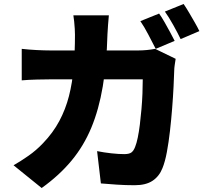

<svg xmlns="http://www.w3.org/2000/svg" viewBox="-20 -878 1040 963"><path d="M778 -810Q791 -792 805.5 -766.5Q820 -741 833.5 -716Q847 -691 856 -673L761 -633Q745 -664 724.5 -703.5Q704 -743 684 -772ZM901 -858Q914 -839 929 -813.5Q944 -788 958 -763.5Q972 -739 980 -722L886 -682Q871 -713 849 -752.5Q827 -792 807 -820ZM526 -801Q524 -783 522 -754Q520 -725 519 -707Q515 -560 495.5 -444.5Q476 -329 438 -237.5Q400 -146 338.5 -72Q277 2 189 65L48 -49Q83 -69 122.5 -96.5Q162 -124 196 -160Q246 -212 277.5 -271Q309 -330 326 -396.5Q343 -463 349.5 -539.5Q356 -616 356 -704Q356 -715 355 -733.5Q354 -752 352 -770.5Q350 -789 348 -801ZM861 -583Q859 -571 856.5 -553.5Q854 -536 854 -528Q853 -494 850.5 -443.5Q848 -393 843.5 -335.5Q839 -278 832.5 -221Q826 -164 817 -115.5Q808 -67 795 -35Q779 6 745.5 28.5Q712 51 655 51Q609 51 565 48Q521 45 486 42L467 -120Q502 -113 538.5 -109Q575 -105 603 -105Q629 -105 640 -114Q651 -123 658 -142Q665 -159 671 -188Q677 -217 681.5 -253.5Q686 -290 689.5 -330Q693 -370 694.5 -408.5Q696 -447 696 -480H230Q207 -480 165.5 -479Q124 -478 89 -475V-633Q124 -629 163 -627Q202 -625 230 -625H675Q694 -625 715.5 -627Q737 -629 758 -633Z"/></svg>

Font: Noto Sans JP Thin Black
Style: Regular
Weight: 900
Version: Version 2.004-H2;hotconv 1.0.118;makeotfexe 2.5.65603